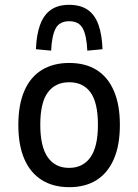

<svg xmlns="http://www.w3.org/2000/svg" viewBox="-20 -767 573 796"><path d="M267 9Q201 9 153.5 -20.5Q106 -50 81 -107.5Q56 -165 56 -249Q56 -333 81 -390.5Q106 -448 153.5 -477Q201 -506 267 -506Q334 -506 380.5 -477Q427 -448 452 -390.5Q477 -333 477 -249Q477 -165 452 -107.5Q427 -50 380.5 -20.5Q334 9 267 9ZM266 -71Q324 -71 355 -115Q386 -159 386 -250Q386 -341 355.5 -383.5Q325 -426 267 -426Q209 -426 178 -383.5Q147 -341 147 -250Q147 -159 178 -115Q209 -71 266 -71ZM192 -557 129 -563Q131 -622 146 -663.5Q161 -705 190.5 -726Q220 -747 267 -747Q314 -747 344 -726Q374 -705 388.5 -663.5Q403 -622 405 -563L342 -557Q339 -620 323 -649.5Q307 -679 267 -679Q227 -679 211 -649.5Q195 -620 192 -557Z"/></svg>

Font: Nunito Sans 7pt Condensed Medium
Style: Regular
Weight: 500
Width: 3
Designer: Vernon Adams
Foundry: Vernon Adams
Version: Version 3.101;gftools[0.9.27]